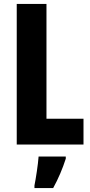

<svg xmlns="http://www.w3.org/2000/svg" viewBox="-20 -800 459 975"><path d="M65 -66H404V-197H216V-780H65ZM314 6V-5H176C173 37 162 107 155 142V155H250C276 108 298 56 314 6Z"/></svg>

Font: Noto Sans Malayalam UI ExtraCondensed ExtraBold
Style: Regular
Weight: 800
Width: 2
Designer: Jelle Bosma - Monotype Design Team
Foundry: Monotype Imaging Inc.
Version: Version 2.104